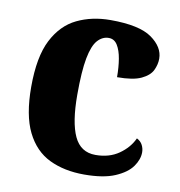

<svg xmlns="http://www.w3.org/2000/svg" viewBox="-68 -613 643 686"><g transform="rotate(10 253.5 -270.0)"><path d="M281 10Q209 10 155 -16Q101 -42 71 -102.5Q41 -163 41 -266Q41 -375 72.5 -436.5Q104 -498 158 -524Q212 -550 279 -550Q384 -550 429 -518Q474 -486 474 -444Q474 -423 464 -402Q454 -381 424.5 -367Q395 -353 337 -353Q337 -389 332 -419Q327 -449 315.5 -467.5Q304 -486 284 -486Q261 -486 243.5 -466.5Q226 -447 217 -399.5Q208 -352 208 -267Q208 -167 231.5 -116.5Q255 -66 309 -66Q359 -66 394 -90.5Q429 -115 445 -150Q459 -143 465.5 -130.5Q472 -118 472 -104Q472 -78 453.5 -52Q435 -26 393 -8Q351 10 281 10Z"/></g></svg>

Font: Noto Serif Myanmar SemiCondensed ExtraBold
Style: Regular
Weight: 800
Width: 4
Designer: Ben Mitchell and the Monotype Design Team
Foundry: Monotype Imaging Inc.
Version: Version 2.106; ttfautohint (v1.8.4.7-5d5b)